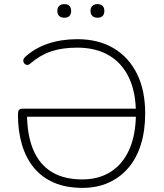

<svg xmlns="http://www.w3.org/2000/svg" viewBox="-20 -903 794 931"><path d="M380 8Q301 8 242.5 -17Q184 -42 145 -89Q106 -136 86.5 -201.5Q67 -267 67 -348Q67 -363 72 -369.5Q77 -376 89 -376H654V-337H99L111 -353Q111 -250 140.5 -178.5Q170 -107 229.5 -70Q289 -33 379 -33Q460 -33 518.5 -71Q577 -109 608 -180.5Q639 -252 639 -353Q639 -455 605.5 -526Q572 -597 508.5 -634.5Q445 -672 354 -672Q281 -672 227 -653.5Q173 -635 126 -594Q119 -588 113 -588Q107 -588 102 -591.5Q97 -595 94.5 -601Q92 -607 93.5 -614Q95 -621 102 -627Q149 -670 213.5 -691.5Q278 -713 355 -713Q457 -713 530.5 -669.5Q604 -626 644 -545.5Q684 -465 684 -353Q684 -269 663 -202Q642 -135 602 -88.5Q562 -42 506 -17Q450 8 380 8ZM453 -817Q437 -817 428 -825.5Q419 -834 419 -850Q419 -866 428 -874.5Q437 -883 453 -883Q469 -883 477.5 -874.5Q486 -866 486 -850Q486 -834 477.5 -825.5Q469 -817 453 -817ZM292 -817Q276 -817 267 -825.5Q258 -834 258 -850Q258 -866 267 -874.5Q276 -883 292 -883Q308 -883 316.5 -874.5Q325 -866 325 -850Q325 -834 316.5 -825.5Q308 -817 292 -817Z"/></svg>

Font: Nunito ExtraLight
Style: Regular
Weight: 200
Designer: Vernon Adams
Foundry: Vernon Adams
Version: Version 3.602